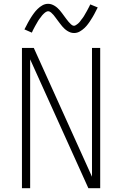

<svg xmlns="http://www.w3.org/2000/svg" viewBox="-20 -986 640 1006"><path d="M95 0V-735H157L462 -60V-735H505V0H443L138 -675V0ZM368 -813Q358 -813 349.5 -816Q341 -819 333 -824Q325 -829 318.5 -835Q312 -841 306 -848Q300 -855 294.5 -862.5Q289 -870 283.5 -877Q278 -884 272 -892.5Q266 -901 260.5 -907.5Q255 -914 247.5 -920.5Q240 -927 232 -927Q228 -927 224 -925Q220 -923 217 -921Q214 -919 210.5 -915.5Q207 -912 203 -908Q199 -904 198 -902Q197 -900 195 -897.5Q193 -895 190.5 -892Q188 -889 186 -886Q184 -883 181.5 -879.5Q179 -876 177 -872Q175 -868 172.5 -864Q170 -860 167.5 -855.5Q165 -851 162.5 -846.5Q160 -842 157.5 -837Q155 -832 152 -826.5Q149 -821 147 -815L108 -832Q113 -841 117.5 -850Q122 -859 126 -866.5Q130 -874 134.5 -881.5Q139 -889 143 -895.5Q147 -902 151 -907.5Q155 -913 159 -918.5Q163 -924 167 -928.5Q171 -933 177 -939Q183 -945 189 -949.5Q195 -954 202 -958Q209 -962 216.5 -964Q224 -966 232 -966Q242 -966 250.5 -963Q259 -960 267 -955Q275 -950 281.5 -944Q288 -938 294 -931Q300 -924 305.5 -916.5Q311 -909 316.5 -901.5Q322 -894 328 -886Q334 -878 339.5 -871.5Q345 -865 352.5 -858Q360 -851 368 -851Q372 -851 376 -853.5Q380 -856 383 -858Q386 -860 389.5 -863Q393 -866 397 -870.5Q401 -875 402 -877Q403 -879 405 -881.5Q407 -884 409.5 -887Q412 -890 414 -893Q416 -896 418.5 -899.5Q421 -903 423 -907Q425 -911 427.5 -915Q430 -919 432.5 -923.5Q435 -928 437.5 -932.5Q440 -937 442.5 -942Q445 -947 448 -952.5Q451 -958 453 -963L492 -947Q487 -937 482.5 -928.5Q478 -920 474 -912Q470 -904 465.5 -897Q461 -890 457 -883.5Q453 -877 449 -871Q445 -865 441 -860Q437 -855 433 -850Q429 -845 423 -839.5Q417 -834 411 -829.5Q405 -825 398 -821Q391 -817 383.5 -815Q376 -813 368 -813Z"/></svg>

Font: Iosevka SS04 XLt Ex
Style: Regular
Weight: 200
Width: 7
Monospace: yes
Designer: Belleve Invis
Foundry: Belleve Invis
Version: Version 19.0.0; ttfautohint (v1.8.4)